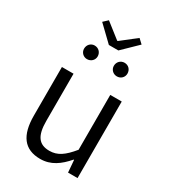

<svg xmlns="http://www.w3.org/2000/svg" viewBox="-223 -1046 1048 1173"><g transform="rotate(30 301.0 -459.0)"><path d="M251 13C326 13 380 -27 431 -86H434L441 0H508V-540H427V-153C373 -87 332 -58 275 -58C200 -58 168 -103 168 -207V-540H86V-197C86 -59 138 13 251 13ZM267 -800H334L439 -902L408 -931L302 -848H298L192 -931L161 -902ZM194 -658C222 -658 243 -679 243 -705C243 -733 222 -754 194 -754C168 -754 147 -733 147 -705C147 -679 168 -658 194 -658ZM405 -658C433 -658 453 -679 453 -705C453 -733 433 -754 405 -754C378 -754 357 -733 357 -705C357 -679 378 -658 405 -658Z"/></g></svg>

Font: Noto Sans KR DemiLight
Style: Regular
Weight: 350
Designer: Ryoko NISHIZUKA 西塚涼子 (kana, bopomofo & ideographs); Paul D. Hunt (Latin, Greek & Cyrillic); Sandoll Communications 산돌커뮤니
Foundry: Adobe
Version: Version 2.004;hotconv 1.0.118;makeotfexe 2.5.65603